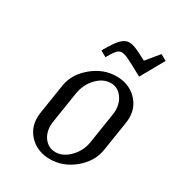

<svg xmlns="http://www.w3.org/2000/svg" viewBox="-137 -619 639 701"><g transform="rotate(30 182.5 -268.0)"><path d="M62.5 -108.9Q62.5 -118.2 64 -127.9L84 -255.9Q92.3 -307.6 138.2 -345.7Q184.1 -383.8 238.8 -383.8Q289.1 -383.8 321.8 -352.8Q354.5 -321.8 354.5 -274.9Q354.5 -265.6 353 -255.9L333 -127.9Q324.7 -75.7 279.1 -37.8Q233.4 0 178.2 0Q127.9 0 95.2 -31Q62.5 -62 62.5 -108.9ZM119.1 -107.9Q119.1 -74.7 137 -53.5Q154.8 -32.2 183.1 -32.2Q214.8 -32.2 242.4 -60.8Q270 -89.4 275.9 -127.9L295.9 -255.9Q297.4 -264.6 297.4 -273.4Q297.4 -306.6 279.3 -329.3Q261.2 -352.1 233.9 -352.1Q201.2 -352.1 174.6 -324.2Q147.9 -296.4 141.1 -255.9L121.1 -127.9Q119.1 -114.3 119.1 -107.9ZM143.1 -438Q168.5 -483.4 184.6 -498.8Q200.7 -514.2 215.8 -514.2Q229.5 -514.2 245.1 -508.1Q260.7 -502 295.9 -482.9L339.8 -536.1L365.2 -522L310.1 -423.8Q256.8 -453.1 239.5 -461.2Q222.2 -469.2 210.9 -469.2Q200.2 -469.2 190.7 -458.5Q181.2 -447.8 168 -423.8Z"/></g></svg>

Font: Gawaa
Style: Italic
Weight: 400
Designer: T. Christopher White
Version: Version 1.0